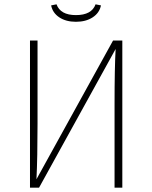

<svg xmlns="http://www.w3.org/2000/svg" viewBox="-20 -870 705 890"><path d="M547 0H511V-385Q511 -557 516 -643L161 0H119V-682H154V-296Q154 -139 149 -39L504 -682H547ZM217 -845 242 -850Q260 -800 332 -800Q405 -800 423 -850L448 -845Q441 -810 409.5 -789.5Q378 -769 332 -769Q286 -769 255 -789.5Q224 -810 217 -845Z"/></svg>

Font: FiraGO UltraLight
Style: Regular
Weight: 200
Designer: bBox Type
Foundry: bBox Type GmbH
Version: Version 1.001